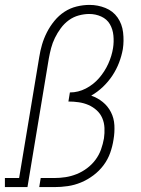

<svg xmlns="http://www.w3.org/2000/svg" viewBox="-54 -763 574 783"><path d="M-34 0V-37H24L106 -530Q110 -556 117.5 -581.5Q125 -607 137.5 -631.5Q150 -656 168 -678Q186 -700 209 -715Q232 -730 258.5 -736.5Q285 -743 311 -743Q345 -743 376 -730.5Q407 -718 425.5 -691.5Q444 -665 448 -630.5Q452 -596 447 -563Q442 -535 431.5 -507.5Q421 -480 404.5 -455Q388 -430 366 -409Q344 -388 318 -373Q344 -364 365 -347Q386 -330 398.5 -305.5Q411 -281 412.5 -252Q414 -223 409 -194Q405 -167 395.5 -140Q386 -113 368.5 -89.5Q351 -66 327 -48Q303 -30 276.5 -19Q250 -8 222.5 -4Q195 0 167 0H106L112 -37H167Q190 -37 213 -40.5Q236 -44 258.5 -53Q281 -62 301 -77Q321 -92 335.5 -111.5Q350 -131 358 -153.5Q366 -176 370 -199Q373 -220 372 -241.5Q371 -263 363 -281.5Q355 -300 340 -313.5Q325 -327 306.5 -335Q288 -343 267 -346Q246 -349 225 -349L231 -386Q265 -386 296 -402Q327 -418 350 -444.5Q373 -471 387.5 -503Q402 -535 407 -567Q411 -592 408.5 -618Q406 -644 394 -664.5Q382 -685 359 -695.5Q336 -706 310 -706Q289 -706 267 -700Q245 -694 226.5 -680.5Q208 -667 194 -648Q180 -629 170 -608.5Q160 -588 154.5 -567Q149 -546 145 -524L58 0Z"/></svg>

Font: Iosevka Slab XLtObl
Style: Regular
Weight: 200
Italic angle: -9°
Monospace: yes
Designer: Belleve Invis
Foundry: Belleve Invis
Version: Version 11.1.1; ttfautohint (v1.8.3)